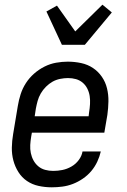

<svg xmlns="http://www.w3.org/2000/svg" viewBox="-20 -791 540 819"><path d="M201 8Q172 8 144.5 2Q117 -4 95 -19Q73 -34 58.5 -57Q44 -80 37 -106.5Q30 -133 30.5 -161.5Q31 -190 36 -219L56 -339Q60 -364 68 -389Q76 -414 90.5 -436.5Q105 -459 125.5 -477Q146 -495 170 -507Q194 -519 219.5 -523.5Q245 -528 269 -528Q298 -528 326 -522Q354 -516 376.5 -501Q399 -486 414.5 -463.5Q430 -441 436.5 -414Q443 -387 442.5 -358.5Q442 -330 438 -301L425 -225H116L113 -208Q110 -190 109 -172.5Q108 -155 111.5 -138Q115 -121 123 -106.5Q131 -92 143.5 -81.5Q156 -71 172.5 -66.5Q189 -62 207 -62Q227 -62 246.5 -66Q266 -70 284.5 -80.5Q303 -91 316 -108.5Q329 -126 332 -145H410Q405 -123 395 -101.5Q385 -80 369.5 -61.5Q354 -43 333.5 -29Q313 -15 291 -6.5Q269 2 246 5Q223 8 201 8ZM358 -295 360 -312Q363 -330 364 -347.5Q365 -365 362.5 -381.5Q360 -398 352.5 -413Q345 -428 332.5 -438.5Q320 -449 304 -453.5Q288 -458 270 -458Q254 -458 236.5 -454.5Q219 -451 204 -442.5Q189 -434 176 -421Q163 -408 154 -392.5Q145 -377 140.5 -360.5Q136 -344 133 -328L128 -295ZM244 -600 178 -742 223 -767 301 -657 417 -771 457 -738 342 -600Z"/></svg>

Font: Iosevka Term Oblique
Style: Regular
Weight: 400
Italic angle: -9°
Monospace: yes
Designer: Belleve Invis
Foundry: Belleve Invis
Version: Version 31.4.0